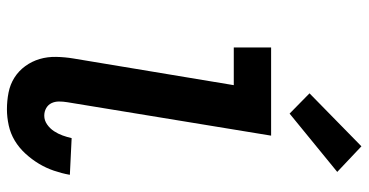

<svg xmlns="http://www.w3.org/2000/svg" viewBox="-268 -760 1037 540"><g transform="rotate(90 250.0 -490.5)"><path d="M288 8Q264 8 241 3.5Q218 -1 199 -13Q180 -25 166.5 -43.5Q153 -62 146.5 -84Q140 -106 140.5 -130.5Q141 -155 145 -179L220 -630H114V-735H362L268 -162Q266 -150 266 -138.5Q266 -127 270.5 -117.5Q275 -108 284.5 -102.5Q294 -97 306 -97Q319 -97 330.5 -105Q342 -113 349.5 -124.5Q357 -136 361.5 -148.5Q366 -161 369 -174L472 -169V-168Q468 -146 460.5 -124Q453 -102 441 -82Q429 -62 412.5 -44Q396 -26 376 -14Q356 -2 333 3Q310 8 288 8ZM300 -787 243 -843 392 -989 464 -921Z"/></g></svg>

Font: Iosevka Extrabold
Style: Italic
Weight: 800
Italic angle: -9°
Monospace: yes
Designer: Belleve Invis
Foundry: Belleve Invis
Version: Version 32.5.0; ttfautohint (v1.8.4)